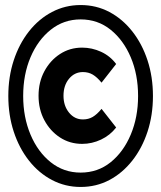

<svg xmlns="http://www.w3.org/2000/svg" viewBox="-20 -731 640 762"><path d="M306 -160Q257 -160 218 -185.5Q179 -211 156 -254Q133 -297 133 -351Q133 -405 156 -448Q179 -491 218 -516.5Q257 -542 306 -542Q345 -542 381 -525.5Q417 -509 441 -477L383 -403Q365 -425 348 -435Q331 -445 309 -445Q276 -445 254 -418.5Q232 -392 232 -351Q232 -311 254 -284Q276 -257 309 -257Q331 -257 348 -267Q365 -277 383 -299L441 -225Q417 -194 381 -177Q345 -160 306 -160ZM300 11Q239 11 186.5 -16.5Q134 -44 95 -93.5Q56 -143 34.5 -208.5Q13 -274 13 -350Q13 -426 34.5 -491.5Q56 -557 95 -606.5Q134 -656 186.5 -683.5Q239 -711 300 -711Q362 -711 414 -683.5Q466 -656 505 -606.5Q544 -557 565.5 -491.5Q587 -426 587 -350Q587 -274 565.5 -208.5Q544 -143 505 -93.5Q466 -44 414 -16.5Q362 11 300 11ZM300 -46Q368 -46 419 -87Q470 -128 499 -197Q528 -266 528 -350Q528 -435 499 -503.5Q470 -572 419 -613Q368 -654 300 -654Q233 -654 181.5 -613Q130 -572 101 -503.5Q72 -435 72 -350Q72 -266 101 -197Q130 -128 181.5 -87Q233 -46 300 -46Z"/></svg>

Font: Red Hat Mono VF Light
Style: Regular
Weight: 300
Monospace: yes
Designer: Pentagram, MCKL
Foundry: Pentagram, MCKL
Version: Version 1.023